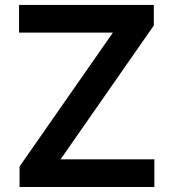

<svg xmlns="http://www.w3.org/2000/svg" viewBox="-20 -747 693 767"><path d="M596.6 0H58.2V-82L431.1 -616.8H56.1V-727.3H594.5V-645.2L221.9 -110.4H596.6Z"/></svg>

Font: Linik Sans SemiBold
Style: Regular
Weight: 600
Designer: Fonts by Rasmus Andersson / Changes by Cristiano Sobral with parts from Marc Monis
Foundry: rsms
Version: Version 3.020; ttfautohint (v1.6)